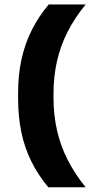

<svg xmlns="http://www.w3.org/2000/svg" viewBox="-20 -695 407 843"><path d="M215 -284.4V-264.8Q215 -190.6 230.2 -123.2Q245.4 -55.7 276.8 6.2Q308.2 68.2 356.1 127.2H191.9Q147.3 73.3 117.7 13.9Q88.2 -45.6 73.9 -113.8Q59.5 -182 59.5 -261.9V-287.3Q59.5 -367.2 74.5 -435.1Q89.6 -503.1 119.3 -562.7Q149.1 -622.3 193.8 -675.3H356.1Q308.2 -617 276.8 -555.3Q245.4 -493.6 230.2 -426.4Q215 -359.2 215 -284.4Z"/></svg>

Font: Anek Gurmukhi Medium SemiExpanded
Style: Regular
Weight: 500
Width: 6
Version: Version 1.003